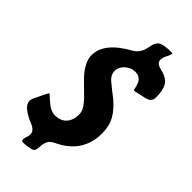

<svg xmlns="http://www.w3.org/2000/svg" viewBox="-282 -866 998 998"><g transform="rotate(45 216.5 -367.0)"><path d="M35 -205 36 -206Q37 -206 38 -205Q39 -205 68 -178Q105 -145 136 -145Q178 -145 200.5 -170Q223 -195 223 -237Q223 -269 194 -301Q186 -311 181 -316L134 -362Q106 -389 91.5 -406Q77 -423 63.5 -449Q50 -475 50 -501Q50 -594 184 -668Q216 -687 227 -722Q235 -758 236 -760Q240 -777 252 -789Q269 -806 337 -806Q341 -806 341 -802Q341 -796 338 -790Q336 -782 332 -776Q325 -762 324 -759Q320 -748 320 -739Q320 -723 333 -713Q345 -706 357 -704Q408 -692 425.5 -664.5Q443 -637 443 -581Q443 -559 423 -547Q419 -545 411.5 -543Q404 -541 400 -540L373 -534Q370 -534 368 -533L359 -531Q356 -531 354 -530Q343 -527 335 -527L334 -532Q332 -536 330.5 -544Q329 -552 327 -557Q323 -570 318.5 -578Q314 -586 302 -593.5Q290 -601 273 -601Q242 -601 217.5 -579Q193 -557 193 -527Q193 -497 225 -472Q235 -463 257 -446Q279 -429 288 -422Q333 -385 355 -345.5Q377 -306 377 -252Q377 -110 241 -45Q218 -34 209 -20.5Q200 -7 197 17V27Q197 34 196 37Q194 53 187 59Q180 65 164 67Q142 72 118 72Q108 72 108 58Q108 50 112 39Q117 27 117 15Q117 -11 83 -26Q-10 -63 -10 -105Q-10 -114 -5 -127L28 -195L30 -197L32 -201L34 -203Z"/></g></svg>

Font: Bangerz Fix
Style: Regular
Weight: 400
Designer: vernon adams
Foundry: Vernon Adams
Version: Version 2.10;December 28, 2023;FontCreator 13.0.0.2683 64-bi